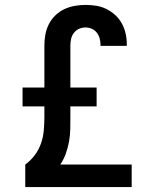

<svg xmlns="http://www.w3.org/2000/svg" viewBox="-20 -763 640 783"><path d="M83 0V-92Q105 -108 121.5 -130Q138 -152 147 -177.5Q156 -203 158.5 -230.5Q161 -258 161 -285V-329H72V-406H161V-577Q161 -600 165 -622Q169 -644 179 -664Q189 -684 205.5 -700Q222 -716 242 -725.5Q262 -735 284.5 -739Q307 -743 329 -743Q351 -743 372.5 -739.5Q394 -736 413.5 -726.5Q433 -717 449.5 -702Q466 -687 476.5 -668Q487 -649 492 -627.5Q497 -606 497 -585V-576H390V-580Q390 -593 386.5 -606Q383 -619 375 -629.5Q367 -640 354.5 -645.5Q342 -651 329 -651Q315 -651 302.5 -645.5Q290 -640 281.5 -629Q273 -618 270 -604.5Q267 -591 267 -577V-406H374V-329H267V-285Q267 -260 266.5 -235Q266 -210 261.5 -185.5Q257 -161 248.5 -137Q240 -113 226 -92H517V0Z"/></svg>

Font: Iosevka Semibold Extended
Style: Regular
Weight: 600
Width: 7
Monospace: yes
Designer: Belleve Invis
Foundry: Belleve Invis
Version: Version 32.5.0; ttfautohint (v1.8.4)